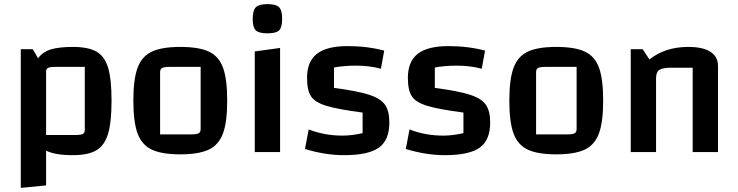

<svg xmlns="http://www.w3.org/2000/svg" viewBox="-20 -739 3584 933"><path d="M522 -250Q522 -145 505 -88.5Q488 -32 448 -8.5Q408 15 334 15Q247 15 204 -7V162L81 174V-500H139L165 -456Q188 -487 227.5 -499Q267 -511 334 -511Q409 -511 449 -488Q489 -465 505.5 -409.5Q522 -354 522 -250ZM392 -414H248Q223 -414 213.5 -409Q204 -404 204 -392V-83H347Q373 -83 382.5 -88Q392 -93 392 -108Z M628 -250Q628 -354 648.5 -409.5Q669 -465 717.5 -488Q766 -511 856 -511Q947 -511 995.5 -488Q1044 -465 1064 -409.5Q1084 -354 1084 -250Q1084 -146 1063.5 -90.5Q1043 -35 994.5 -12Q946 11 856 11Q766 11 717.5 -12Q669 -35 648.5 -90.5Q628 -146 628 -250ZM909 -86Q936 -86 945.5 -91.5Q955 -97 955 -112V-414H804Q777 -414 767.5 -408.5Q758 -403 758 -388V-86Z M1341 -506V0H1218V-489ZM1208 -647Q1208 -689 1223.5 -704Q1239 -719 1280 -719Q1321 -719 1336 -704Q1351 -689 1351 -647Q1351 -606 1336.5 -591.5Q1322 -577 1280 -577Q1238 -577 1223 -591.5Q1208 -606 1208 -647Z M1669 -515Q1765 -515 1847 -493L1831 -405Q1776 -420 1710 -420Q1652 -420 1603 -411V-312Q1716 -297 1772.5 -279Q1829 -261 1850.5 -230.5Q1872 -200 1872 -144Q1872 -58 1821 -21.5Q1770 15 1652 15Q1560 15 1462 -15L1480 -110Q1557 -80 1644 -80Q1690 -80 1742 -92V-192Q1620 -208 1565 -225Q1510 -242 1491 -271.5Q1472 -301 1472 -361Q1472 -440 1520 -477.5Q1568 -515 1669 -515Z M2159 -515Q2255 -515 2337 -493L2321 -405Q2266 -420 2200 -420Q2142 -420 2093 -411V-312Q2206 -297 2262.5 -279Q2319 -261 2340.5 -230.5Q2362 -200 2362 -144Q2362 -58 2311 -21.5Q2260 15 2142 15Q2050 15 1952 -15L1970 -110Q2047 -80 2134 -80Q2180 -80 2232 -92V-192Q2110 -208 2055 -225Q2000 -242 1981 -271.5Q1962 -301 1962 -361Q1962 -440 2010 -477.5Q2058 -515 2159 -515Z M2455 -250Q2455 -354 2475.5 -409.5Q2496 -465 2544.5 -488Q2593 -511 2683 -511Q2774 -511 2822.5 -488Q2871 -465 2891 -409.5Q2911 -354 2911 -250Q2911 -146 2890.5 -90.5Q2870 -35 2821.5 -12Q2773 11 2683 11Q2593 11 2544.5 -12Q2496 -35 2475.5 -90.5Q2455 -146 2455 -250ZM2736 -86Q2763 -86 2772.5 -91.5Q2782 -97 2782 -112V-414H2631Q2604 -414 2594.5 -408.5Q2585 -403 2585 -388V-86Z M3045 -500H3103L3136 -450Q3212 -511 3325 -511Q3395 -511 3432 -487.5Q3469 -464 3469 -419V0H3346V-410H3242Q3199 -410 3183.5 -399Q3168 -388 3168 -359V0H3045Z"/></svg>

Font: Changa Medium
Style: Regular
Weight: 500
Designer: Eduardo Rodriguez Tunni
Foundry: Eduardo Rodriguez Tunni
Version: Version 2.002; ttfautohint (v1.5) -l 8 -r 50 -G 150 -x 14 -H